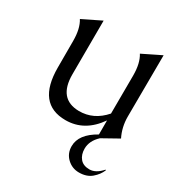

<svg xmlns="http://www.w3.org/2000/svg" viewBox="-171 -642 914 970"><g transform="rotate(30 286.0 -156.5)"><path d="M501 -161Q501 -100 527 -48L434 4Q393 42 393 88Q393 123 411.5 145Q430 167 466 167Q503 167 538 127L541 129Q529 159 501 183Q473 207 428 207Q388 207 359 179.5Q330 152 330 110Q330 40 420 -10V-92Q348 12 237 12Q71 12 71 -199V-354Q71 -426 45 -467L153 -520L152 -206Q152 -64 272 -62Q358 -61 420 -132L421 -354Q421 -426 395 -467L503 -520Z"/></g></svg>

Font: Coconat
Style: Regular
Weight: 400
Designer: Sara Lavazza
Foundry: Collletttivo
Version: Version 1.000;Glyphs 3.2 (3217)